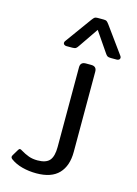

<svg xmlns="http://www.w3.org/2000/svg" viewBox="-134 -808 746 1049"><g transform="rotate(15 239.5 -283.5)"><path d="M141 -558Q141 -564 145 -569L253 -718Q262 -730 267 -733.5Q272 -737 284 -737H318Q330 -737 335 -733.5Q340 -730 349 -718L457 -569Q461 -564 461 -558Q461 -552 456 -548Q451 -544 443 -544H410Q396 -544 390 -548Q384 -552 377 -563L301 -674L225 -563Q218 -552 212 -548Q206 -544 192 -544H159Q151 -544 146 -548Q141 -552 141 -558ZM34 130Q26 124 26 117Q26 114 29 108L50 73Q54 65 60 65Q65 65 70 69Q95 84 117 92Q139 100 167 100Q216 100 235.5 76.5Q255 53 255 1V-450Q255 -480 286 -480H316Q347 -480 347 -450V4Q347 83 305.5 126.5Q264 170 179 170Q137 170 99 160Q61 150 34 130Z"/></g></svg>

Font: Mitr Light
Style: Regular
Weight: 300
Designer: Thanarat Vachiruckul
Foundry: Cadson Demak
Version: Version 1.002